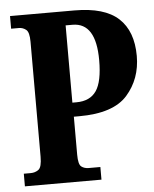

<svg xmlns="http://www.w3.org/2000/svg" viewBox="-52 -758 643 802"><g transform="rotate(-5 269.5 -357.0)"><path d="M20 0H341V-53H292Q274 -53 261.5 -62.5Q249 -72 249 -113V-272H272Q415 -272 474 -339Q533 -406 533 -502Q533 -606 474.5 -660Q416 -714 290 -714H20V-661H53Q69 -661 82.5 -650.5Q96 -640 96 -600V-118Q96 -74 82 -63.5Q68 -53 49 -53H20ZM248 -331V-655H277Q375 -655 375 -498Q375 -408 348.5 -369.5Q322 -331 265 -331Z"/></g></svg>

Font: Noto Serif ExtraCondensed Extra
Style: Regular
Weight: 800
Width: 3
Designer: Monotype Design Team
Foundry: Monotype Imaging Inc.
Version: Version 1.002